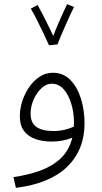

<svg xmlns="http://www.w3.org/2000/svg" viewBox="-20 -679 494 929"><path d="M57 230 45 178Q115 168 173.5 147Q232 126 273 88Q314 50 330 -13Q309 -4 283 1Q257 6 229 6Q187 6 152 -6Q117 -18 96.5 -45Q76 -72 76 -117Q76 -153 88 -190Q100 -227 121.5 -258Q143 -289 172 -308Q201 -327 236 -327Q286 -327 320 -292.5Q354 -258 371.5 -202Q389 -146 389 -82Q389 46 305.5 127.5Q222 209 57 230ZM128 -129Q128 -85 156 -65Q184 -45 238 -45Q266 -45 292 -51Q318 -57 337 -66Q338 -76 338 -86Q338 -132 325.5 -175Q313 -218 289 -246Q265 -274 230 -274Q204 -274 180.5 -252Q157 -230 142.5 -197Q128 -164 128 -129ZM217 -460Q208 -481 192 -514.5Q176 -548 159 -582Q142 -616 129 -637L162 -655Q169 -643 183 -616Q197 -589 212 -558.5Q227 -528 238 -505Q248 -533 262 -565Q276 -597 288 -623.5Q300 -650 305 -659L338 -645Q332 -634 321.5 -611Q311 -588 298.5 -560Q286 -532 275 -506Q264 -480 258 -464Z"/></svg>

Font: Noto Sans Arabic UI Lt
Style: Regular
Weight: 300
Designer: Monotype Design Team, Nadine Chahine and Nizar Qandah
Foundry: Monotype Imaging Inc.
Version: Version 2.010; ttfautohint (v1.8.4.7-5d5b)